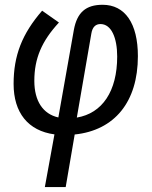

<svg xmlns="http://www.w3.org/2000/svg" viewBox="-20 -547 626 792"><path d="M251 224.6 288.1 7.8C452.6 -9.3 548.8 -126.5 548.8 -315.4C548.8 -450.7 495.6 -527.3 403.3 -527.3C334 -527.3 297.9 -495.6 284.7 -423.8L220.7 -62.5C157.2 -76.7 121.6 -130.4 121.6 -213.4C121.6 -305.7 151.9 -377 223.1 -454.1L153.8 -502.9C70.8 -407.2 36.1 -317.9 36.1 -200.7C36.1 -82.5 95.7 -7.3 204.6 7.3L165 224.6ZM296.9 -62 356.9 -409.2C361.3 -435.5 374.5 -447.8 394.5 -447.8C439.5 -447.8 463.4 -390.6 463.4 -314C463.4 -170.4 401.9 -79.6 296.9 -62Z"/></svg>

Font: Cascadia Code SemiLight
Style: Italic
Weight: 350
Italic angle: -10°
Monospace: yes
Designer: Aaron Bell
Foundry: Saja Typeworks
Version: Version 2404.023